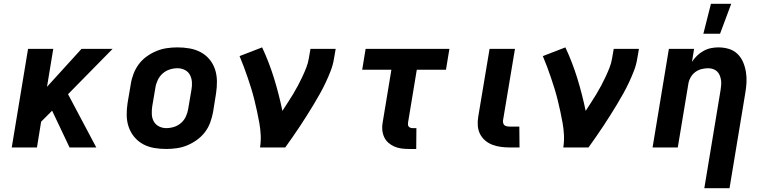

<svg xmlns="http://www.w3.org/2000/svg" viewBox="-20 -778 4040 1013"><path d="M42 0 128 -520H261L228 -320L410 -520H574L339 -281L488 0H347L255 -194L197 -136L175 0Z M857 8Q824 8 792.5 2.5Q761 -3 734.5 -17.5Q708 -32 688.5 -55.5Q669 -79 659 -108Q649 -137 648.5 -169.5Q648 -202 653 -234L670 -334Q674 -361 684.5 -388.5Q695 -416 712.5 -439.5Q730 -463 754.5 -480.5Q779 -498 806 -509Q833 -520 861 -524Q889 -528 916 -528Q949 -528 980.5 -522.5Q1012 -517 1039 -502.5Q1066 -488 1085.5 -464.5Q1105 -441 1114.5 -412Q1124 -383 1124.5 -350.5Q1125 -318 1120 -286L1104 -186Q1099 -159 1089 -131.5Q1079 -104 1061 -80.5Q1043 -57 1018.5 -39.5Q994 -22 967.5 -11Q941 0 912.5 4Q884 8 857 8ZM857 -102Q878 -102 898.5 -108.5Q919 -115 935.5 -129.5Q952 -144 961 -164Q970 -184 973 -204L990 -304Q994 -325 992.5 -345.5Q991 -366 982 -383Q973 -400 955 -409Q937 -418 917 -418Q896 -418 875.5 -411.5Q855 -405 838.5 -390.5Q822 -376 812.5 -356Q803 -336 800 -316L783 -216Q780 -195 781 -174.5Q782 -154 791.5 -137Q801 -120 819 -111Q837 -102 857 -102Z M1352 0Q1357 -33 1355.5 -65Q1354 -97 1348.5 -128Q1343 -159 1336.5 -189Q1330 -219 1322.5 -249.5Q1315 -280 1306 -309.5Q1297 -339 1287 -368Q1277 -397 1266.5 -425.5Q1256 -454 1244 -482L1363 -528Q1400 -449 1426 -364.5Q1452 -280 1470 -193Q1484 -215 1498.5 -237Q1513 -259 1526.5 -281.5Q1540 -304 1552 -326.5Q1564 -349 1575 -372.5Q1586 -396 1595.5 -420Q1605 -444 1609 -468L1618 -520H1751L1742 -468Q1737 -436 1725 -405Q1713 -374 1699 -344Q1685 -314 1668.5 -284.5Q1652 -255 1634.5 -226Q1617 -197 1599 -168.5Q1581 -140 1562.5 -112Q1544 -84 1524.5 -56Q1505 -28 1485 0Z M2176 8H2138Q2118 8 2098.5 5.5Q2079 3 2061.5 -4.5Q2044 -12 2029.5 -24.5Q2015 -37 2007 -54.5Q1999 -72 1997 -92Q1995 -112 1999 -132L2045 -410H1891L1909 -520H2351L2333 -410H2179L2133 -132Q2132 -126 2132.5 -120Q2133 -114 2136.5 -110Q2140 -106 2145.5 -104Q2151 -102 2157 -102H2177Z M2721 0H2670Q2646 0 2623 -3Q2600 -6 2578.5 -14Q2557 -22 2540 -36.5Q2523 -51 2513 -70.5Q2503 -90 2501 -113.5Q2499 -137 2503 -161L2563 -520H2697L2634 -143Q2633 -135 2635 -128Q2637 -121 2642 -117Q2647 -113 2654.5 -111.5Q2662 -110 2669 -110H2720Z M2952 0Q2957 -33 2955.5 -65Q2954 -97 2948.5 -128Q2943 -159 2936.5 -189Q2930 -219 2922.5 -249.5Q2915 -280 2906 -309.5Q2897 -339 2887 -368Q2877 -397 2866.5 -425.5Q2856 -454 2844 -482L2963 -528Q3000 -449 3026 -364.5Q3052 -280 3070 -193Q3084 -215 3098.5 -237Q3113 -259 3126.5 -281.5Q3140 -304 3152 -326.5Q3164 -349 3175 -372.5Q3186 -396 3195.5 -420Q3205 -444 3209 -468L3218 -520H3351L3342 -468Q3337 -436 3325 -405Q3313 -374 3299 -344Q3285 -314 3268.5 -284.5Q3252 -255 3234.5 -226Q3217 -197 3199 -168.5Q3181 -140 3162.5 -112Q3144 -84 3124.5 -56Q3105 -28 3085 0Z M3696 215 3782 -304Q3784 -317 3785 -330.5Q3786 -344 3784 -356.5Q3782 -369 3777 -381Q3772 -393 3763 -401.5Q3754 -410 3741.5 -414Q3729 -418 3716 -418Q3698 -418 3679.5 -413Q3661 -408 3646 -396Q3631 -384 3622 -366.5Q3613 -349 3611 -331L3556 0H3423L3509 -520H3642L3631 -452Q3643 -470 3658 -484.5Q3673 -499 3692 -509.5Q3711 -520 3731 -524Q3751 -528 3770 -528Q3799 -528 3825.5 -520Q3852 -512 3871 -493.5Q3890 -475 3900.5 -450.5Q3911 -426 3915.5 -398.5Q3920 -371 3918.5 -342.5Q3917 -314 3912 -286L3829 215ZM3691 -600 3731 -758H3838L3779 -600Z"/></svg>

Font: Iosevka Aile Extrabold
Style: Italic
Weight: 800
Italic angle: -9°
Designer: Belleve Invis
Foundry: Belleve Invis
Version: Version 31.1.0; ttfautohint (v1.8.4)